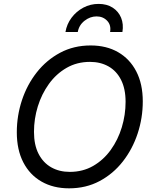

<svg xmlns="http://www.w3.org/2000/svg" viewBox="-20 -975 805 1004"><path d="M341.3 9.8Q258.8 9.8 197.3 -25.4Q135.7 -60.5 101.8 -126.2Q67.9 -191.9 67.9 -283.2Q67.9 -369.6 94.7 -450.9Q121.6 -532.2 172.4 -596.7Q223.1 -661.1 294.4 -699.2Q365.7 -737.3 454.1 -737.3Q536.6 -737.3 597.7 -702.1Q658.7 -667 692.6 -601.6Q726.6 -536.1 726.6 -444.8Q726.6 -357.9 699.7 -276.6Q672.9 -195.3 622.3 -130.6Q571.8 -65.9 500.7 -28.1Q429.7 9.8 341.3 9.8ZM344.7 -76.2Q413.1 -76.2 467.3 -107.4Q521.5 -138.7 559.3 -191.4Q597.2 -244.1 616.9 -309.3Q636.7 -374.5 636.7 -442.4Q636.7 -510.7 613 -557.4Q589.4 -604 547.4 -627.7Q505.4 -651.4 450.7 -651.4Q382.3 -651.4 328.1 -620.1Q273.9 -588.9 235.8 -536.1Q197.8 -483.4 177.7 -418.5Q157.7 -353.5 157.7 -285.6Q157.7 -217.3 181.6 -170.7Q205.6 -124 247.8 -100.1Q290 -76.2 344.7 -76.2ZM495.6 -954.6Q538.6 -954.6 569.1 -935.1Q599.6 -915.5 613.3 -882.1Q627 -848.6 620.1 -807.6H555.7Q562 -843.8 540.3 -866.5Q518.6 -889.2 484.9 -889.2Q451.2 -889.2 422.1 -866.5Q393.1 -843.8 386.7 -807.6H322.3Q329.1 -848.6 354 -882.1Q378.9 -915.5 415.8 -935.1Q452.6 -954.6 495.6 -954.6Z"/></svg>

Font: Adwaita Sans
Style: Italic
Weight: 400
Italic angle: -9.39999°
Designer: Rasmus Andersson
Foundry: rsms
Version: Version 4.001;git-9221beed3